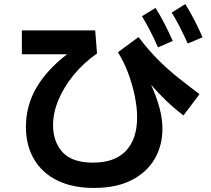

<svg xmlns="http://www.w3.org/2000/svg" viewBox="-20 -866 1040 948"><path d="M907 -651Q866 -742 828 -804L895 -846Q920 -806 941 -764.5Q962 -723 980 -682ZM760 -632Q739 -680 720 -716.5Q701 -753 681 -786L748 -827Q773 -787 794 -745.5Q815 -704 833 -664ZM444 62Q338 62 263 25Q188 -12 148 -80Q108 -148 108 -239Q108 -344 159.5 -432.5Q211 -521 311 -598H88V-716H450L459 -602Q392 -555 343.5 -495.5Q295 -436 268.5 -372.5Q242 -309 242 -249Q242 -166 289 -114.5Q336 -63 439 -63Q547 -63 602 -121.5Q657 -180 657 -287Q657 -335 645.5 -391.5Q634 -448 613 -504.5Q592 -561 562 -608L664 -683Q715 -616 762.5 -569Q810 -522 859 -483Q908 -444 965 -401L886 -296Q841 -330 801.5 -368Q762 -406 726 -447Q753 -388 767.5 -333.5Q782 -279 782 -230Q782 -148 744 -82Q706 -16 630.5 23Q555 62 444 62Z"/></svg>

Font: Murecho SemiBold
Style: Regular
Weight: 600
Designer: Neil Summerour
Foundry: Positype
Version: Version 1.010; ttfautohint (v1.8.3)